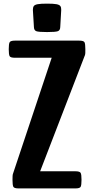

<svg xmlns="http://www.w3.org/2000/svg" viewBox="-20 -1052 525 1072"><path d="M84.5 0Q59.1 0 54.4 -9.3Q49.8 -18.6 49.8 -47.9Q49.8 -61 50.3 -69.8Q50.8 -78.6 53.2 -84L268.6 -729.5H64Q38.6 -729.5 33.7 -738.5Q28.8 -747.6 28.8 -777.3Q28.8 -806.6 33.7 -815.9Q38.6 -825.2 64 -825.2H421.4Q447.3 -825.2 451.9 -815.9Q456.5 -806.6 456.5 -777.3Q456.5 -765.6 456.3 -757.3Q456.1 -749 454.1 -743.7V-743.2Q453.6 -742.2 453.1 -741.2L204.1 -95.7H400.4Q425.8 -95.7 430.4 -86.4Q435.1 -77.1 435.1 -47.9Q435.1 -18.6 430.4 -9.3Q425.8 0 400.4 0ZM242.7 -873Q195.3 -873 182.6 -877.9Q169.9 -882.8 169.4 -900.9L163.6 -996.1Q163.6 -1010.3 168.5 -1017.8Q173.3 -1025.4 190.4 -1028.6Q207.5 -1031.7 242.7 -1031.7Q278.3 -1031.7 295.2 -1028.6Q312 -1025.4 317.1 -1017.8Q322.3 -1010.3 321.8 -996.1L316.4 -900.9Q315.9 -882.8 303.2 -877.9Q290.5 -873 242.7 -873Z"/></svg>

Font: Denk One
Style: Regular
Weight: 400
Designer: Irina Smirnova, Eben Sorkin
Foundry: Sorkin Type Co.f
Version: Version 1.004; ttfautohint (v1.8.4.7-5d5b);gftools[0.9.23]